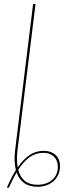

<svg xmlns="http://www.w3.org/2000/svg" viewBox="-20 -740 318 954"><path d="M156.5 -720 67.5 2Q64 28 64.2 50.2Q64.5 72.5 68 91.5Q95 52.5 126.2 31Q157.5 9.5 196.5 9.5Q219 9.5 235.5 16.8Q252 24 262 36.2Q272 48.5 275.8 64.5Q279.5 80.5 277.5 98.5Q275 117.5 266.5 133.8Q258 150 243.8 162Q229.5 174 210 181Q190.5 188 166 188Q125.5 188 100 169.5Q74.5 151 62.5 116.5Q44.5 147.5 26.5 187Q24 192.5 22 193.2Q20 194 17.5 192.5L14.5 191Q35.5 143 59 104.5Q53.5 83.5 52.5 58Q51.5 32.5 55.5 3L144.5 -720ZM195 19.5Q157.5 19.5 127.5 40.8Q97.5 62 70.5 104Q80 140 103.5 159Q127 178 166 178Q190 178 208.8 171.2Q227.5 164.5 240.8 152.5Q254 140.5 260.8 124Q267.5 107.5 267.5 88.5Q267.5 75.5 263.5 63.2Q259.5 51 250.8 41.2Q242 31.5 228.2 25.5Q214.5 19.5 195 19.5Z"/></svg>

Font: Lato Hairline
Style: Italic
Weight: 100
Italic angle: -7°
Designer: Lukasz Dziedzic
Foundry: tyPoland Lukasz Dziedzic
Version: Version 2.007; 2014-02-27